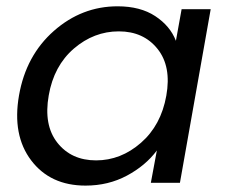

<svg xmlns="http://www.w3.org/2000/svg" viewBox="-20 -577 716 606"><path d="M40 -275.9Q62 -401.9 150.1 -479.5Q238.3 -557.1 351.1 -557.1Q422.9 -557.1 470 -526.1Q517.1 -495.1 535.2 -448.2L553.2 -547.9H645L547.9 0H456.1L475.1 -102.1Q439.5 -54.2 380.6 -22.7Q321.8 8.8 250 8.8Q138.7 8.8 78.4 -70.8Q18.1 -150.4 40 -275.9ZM504.9 -274.9Q521.5 -367.2 477.3 -422.6Q433.1 -478 355 -478Q276.4 -478 213.1 -423.6Q149.9 -369.1 133.8 -275.9Q117.2 -182.1 161.1 -126.5Q205.1 -70.8 283.2 -70.8Q361.3 -70.8 424.8 -126.2Q488.3 -181.6 504.9 -274.9Z"/></svg>

Font: Poppins
Style: Italic
Weight: 400
Italic angle: -10°
Designer: Ninad Kale (Devanagari), Jonny Pinhorn (Latin)
Foundry: Indian Type Foundry
Version: Version 3.200;PS 1.000;hotconv 16.6.54;makeotf.lib2.5.65590